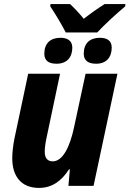

<svg xmlns="http://www.w3.org/2000/svg" viewBox="-20 -910 634 940"><path d="M302 -751H456C488 -786 552 -845 593 -879L594 -890H492C459 -869 426 -846 390 -818C370 -843 342 -873 323 -890H227L226 -879C251 -842 283 -788 302 -751ZM257 -598C308 -598 334 -630 334 -677C334 -713 307 -725 276 -725C227 -725 197 -698 197 -647C197 -611 221 -598 257 -598ZM451 -598C501 -598 527 -630 527 -677C527 -714 500 -725 469 -725C420 -725 390 -698 390 -647C390 -611 415 -598 451 -598ZM171 10C235 10 281 -24 318 -81H322L315 0H438L555 -549H399L343 -289C322 -188 286 -120 238 -120C213 -120 199 -136 199 -167C199 -187 203 -213 208 -236L274 -549H118L51 -233C44 -199 40 -162 40 -135C40 -49 82 10 171 10Z"/></svg>

Font: Noto Sans SemiCondensed ExtraBold
Style: Italic
Weight: 800
Width: 4
Italic angle: -12°
Designer: Monotype Design Team
Foundry: Monotype Imaging Inc.
Version: Version 2.013